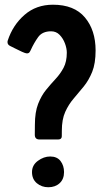

<svg xmlns="http://www.w3.org/2000/svg" viewBox="-20 -786 438 811"><path d="M147 -196.8Q127 -196.8 127 -216.8Q127 -227.5 127.2 -237.8Q127.4 -248 127.4 -258.8Q127.4 -312.5 141.1 -347.4Q154.8 -382.3 174.8 -406.7Q194.8 -431.2 214.8 -452.6Q234.9 -474.1 248.5 -499.8Q262.2 -525.4 262.2 -563.5Q262.2 -581.5 254.4 -602.5Q246.6 -623.5 231.9 -638.7Q217.3 -653.8 195.8 -653.8Q158.7 -653.8 141.1 -629.2Q123.5 -604.5 110.4 -575.7Q107.9 -569.8 104.5 -565.2Q101.1 -560.5 93.3 -560.5Q87.9 -560.5 73.2 -567.1Q58.6 -573.7 43.9 -581.3Q29.3 -588.9 22.9 -591.8Q11.7 -597.2 11.7 -607.9Q11.7 -612.3 12.7 -614.7Q34.2 -680.2 83.5 -723.1Q132.8 -766.1 203.6 -766.1Q293.5 -766.1 338.6 -712.4Q383.8 -658.7 383.8 -572.8Q383.8 -518.1 369.4 -482.4Q355 -446.8 333.7 -420.7Q312.5 -394.5 291.3 -369.9Q270 -345.2 255.6 -313.5Q241.2 -281.7 241.2 -233.9Q241.2 -223.1 241 -210Q240.7 -196.8 225.1 -196.8ZM184.1 4.9Q155.8 4.9 135.5 -12.2Q115.2 -29.3 115.2 -59.1Q115.2 -88.4 140.1 -106.7Q165 -125 191.9 -125Q221.2 -125 235.8 -105.7Q250.5 -86.4 250.5 -59.1Q250.5 -29.3 231.9 -12.2Q213.4 4.9 184.1 4.9Z"/></svg>

Font: Belanosima
Style: Regular
Weight: 400
Designer: The DocRepair Project, Santiago Orozco
Foundry: Google
Version: Version 2.000